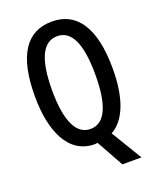

<svg xmlns="http://www.w3.org/2000/svg" viewBox="-162 -819 887 1084"><g transform="rotate(-20 282.0 -277.0)"><path d="M516 -358C516 -600 434 -724 283 -724C128 -724 49 -602 49 -359C49 -157 114 10 276 10C281 10 288 9 292 8L382 170H497L385 -15C470 -62 516 -179 516 -358ZM152 -358C152 -541 195 -636 283 -636C369 -636 412 -544 412 -358C412 -171 368 -79 282 -79C197 -79 152 -174 152 -358Z"/></g></svg>

Font: Noto Sans Gurmukhi UI ExtraCondensed Medium
Style: Regular
Weight: 500
Width: 2
Designer: Jelle Bosma - Monotype Design Team
Foundry: Monotype Imaging Inc.
Version: Version 2.004